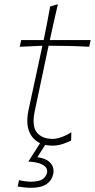

<svg xmlns="http://www.w3.org/2000/svg" viewBox="-20 -685 452 915"><path d="M231 9Q163 9 131 -36Q99 -81 116 -161Q136.5 -257 154 -336.5Q171.5 -416 182 -467L74 -462L81 -494H188Q196.5 -536 204.2 -574.5Q212 -613 219 -654L256 -665Q244 -615.5 235.8 -578Q227.5 -540.5 217.5 -494H412L405 -462Q357.5 -465 308.2 -466Q259 -467 211.5 -467L146 -157Q130.5 -84.5 155.5 -53.8Q180.5 -23 232 -23Q249.5 -23 274.8 -32.2Q300 -41.5 320 -55L319 -15Q306.5 -8.5 281.5 0.2Q256.5 9 231 9ZM127 210Q114.5 210 95.2 208Q76 206 64 204L71 173Q78 176 97.2 178.5Q116.5 181 127 181Q167.5 180 183.5 168.5Q199.5 157 204 139Q206.5 128.5 201.2 117Q196 105.5 176 96.5Q156 87.5 115 85L177 -12H202L199 0L158 64Q194 69.5 211.2 83.2Q228.5 97 232.8 113.2Q237 129.5 234 143Q227.5 174.5 201.8 192.2Q176 210 127 210Z"/></svg>

Font: Commissioner Flair Thin
Style: Italic
Weight: 100
Italic angle: -12°
Designer: Kostas Bartsokas
Foundry: Kostas Bartsokas
Version: Version 1.000; ttfautohint (v1.8.3)